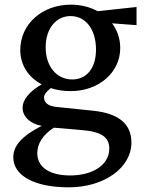

<svg xmlns="http://www.w3.org/2000/svg" viewBox="-20 -536 625 824"><path d="M275 268C427 268 544 184 544 76C544 -6 487 -50 378 -61L223 -77C188 -80 169 -95 169 -117C169 -130 178 -142 198 -158C224 -149 253 -145 284 -145C404 -145 496 -225 496 -330C496 -370 483 -407 461 -436L566 -428V-506L399 -488C366 -506 327 -516 284 -516C161 -516 67 -433 67 -321C67 -257 102 -204 159 -174C107 -144 77 -109 77 -73C77 -35 111 -4 159 4C75 47 37 89 37 139C37 218 128 268 275 268ZM140 121C140 79 166 41 211 12L329 22C415 29 449 52 449 102C449 171 379 217 281 217C193 217 140 182 140 121ZM176 -333C176 -413 220 -467 283 -467C348 -467 392 -410 392 -323C392 -245 353 -195 290 -195C223 -195 176 -251 176 -333Z"/></svg>

Font: TPK Tissa Web Medium
Style: Regular
Weight: 500
Designer: Jacques Le Bailly, Suppakit Chalermlarp | Katatrad Co.,Ltd.
Foundry: Jacques Le Bailly, Cadson Demak Co.,Ltd.
Version: Version 5.000;Glyphs 3.1.2 (3151)